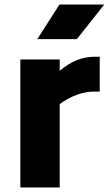

<svg xmlns="http://www.w3.org/2000/svg" viewBox="-20 -829 491 849"><path d="M70 0ZM421 -578V-424H398Q321 -424 244 -369V0H70V-566H244V-516Q281 -547 318.5 -562.5Q356 -578 398 -578ZM243 -809H441L320 -656H145Z"/></svg>

Font: Biryani Black
Style: Regular
Weight: 900
Designer: Dan Reynolds and Mathieu Reguer
Foundry: Dan Reynolds and Mathieu Reguer
Version: Version 1.004; ttfautohint (v1.1) -l 5 -r 5 -G 72 -x 0 -D la